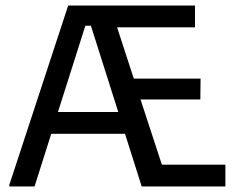

<svg xmlns="http://www.w3.org/2000/svg" viewBox="-20 -670 840 690"><path d="M13.3 0V-5L225 -650H680.8V-571.7H400.8L460.8 -387.5H700.8L700 -312.5H485L561.7 -78.3H790V0H489.2L429.2 -189.2H164.2L104.2 0ZM286.7 -577.5 188.3 -267.5H405L306.7 -577.5Z"/></svg>

Font: Familjen Grotesk GF
Style: Regular
Weight: 400
Designer: Anders Wikstroem, Jonas Baeckman, Matilda Gysing, Kristian Moeller
Foundry: Familjen STHLM AB
Version: Version 2.000; Beta; Release 4; Build 6